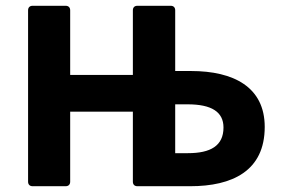

<svg xmlns="http://www.w3.org/2000/svg" viewBox="-20 -644 973 664"><path d="M640.6 -398.4H585.9V-608.4C585.9 -618.2 580.1 -624 570.3 -624H455.1C445.3 -624 439.5 -618.2 439.5 -608.4V-384.8H222.7V-608.4C222.7 -618.2 216.8 -624 207 -624H92.8C83 -624 77.1 -618.2 77.1 -608.4V-15.6C77.1 -5.9 83 0 92.8 0H207C216.8 0 222.7 -5.9 222.7 -15.6V-257.8H439.5V-15.6C439.5 -5.9 445.3 0 455.1 0H637.7C783.2 0 895.5 -52.7 895.5 -205.1C895.5 -342.8 788.1 -398.4 640.6 -398.4ZM629.9 -114.3H585.9V-283.2H628.9C711.9 -283.2 752.9 -256.8 752.9 -203.1C752.9 -139.6 708 -114.3 629.9 -114.3Z"/></svg>

Font: Ed Sans Neue
Style: Bold
Weight: 700
Designer: Stephen Hutchings
Version: Version 1.004;PS 001.004;hotconv 1.0.88;makeotf.lib2.5.64775